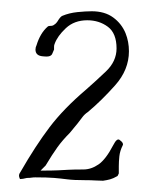

<svg xmlns="http://www.w3.org/2000/svg" viewBox="-20 -650 274 341"><path d="M163 -329Q156 -329 149 -329.5Q142 -330 131 -330Q111 -330 99.5 -331.5Q88 -333 76 -334Q64 -335 43 -335Q39 -335 36 -334.5Q33 -334 29 -334H28Q24 -333 21 -332.5Q18 -332 16 -332Q15 -332 14 -336Q13 -340 16 -344Q43 -391 68 -424Q93 -457 133 -491Q149 -505 168 -523Q187 -541 187 -564Q187 -591 171.5 -602.5Q156 -614 135 -614Q112 -614 97 -600Q82 -586 77 -572Q76 -570 76 -567Q76 -564 76 -562L73 -555Q72 -552 68.5 -550.5Q65 -549 56 -550Q43 -551 43 -562Q43 -566 45 -570Q48 -580 53 -588.5Q58 -597 65 -603Q66 -604 69 -604Q74 -604 76 -606Q80 -608 84 -615Q88 -621 91 -622Q103 -627 117.5 -628.5Q132 -630 143 -630Q166 -630 181 -619Q196 -608 203 -591Q209 -576 209 -559Q209 -526 184.5 -498.5Q160 -471 136 -451Q130 -447 126 -441.5Q122 -436 118 -431L104 -414Q91 -401 82 -388.5Q73 -376 61 -356L52 -347Q73 -347 83 -347.5Q93 -348 102 -348.5Q111 -349 128 -349Q142 -349 155 -358Q168 -367 181 -392Q188 -406 193 -401Q200 -396 198 -392Q193 -382 192 -372.5Q191 -363 191 -355V-342Q189 -337 188 -337Q181 -333 175.5 -331.5Q170 -330 163 -329Z"/></svg>

Font: Are You Serious
Style: Regular
Weight: 400
Designer: Robert E. Leuschke
Foundry: Robert E. Leuschke
Version: Version 1.100